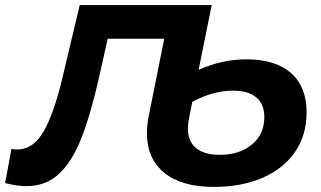

<svg xmlns="http://www.w3.org/2000/svg" viewBox="-56 -720 1259 754"><path d="M1148 -278Q1148 -190 1103 -124Q1058 -58 975.5 -22Q893 14 784 14Q657 14 589 -41.5Q521 -97 521 -197Q521 -230 528 -264L589 -568H367L333 -416Q299 -267 263 -176Q227 -85 175.5 -37Q124 11 47 11Q12 11 -36 -1L-11 -135Q-1 -133 12 -133Q75 -133 116 -205Q157 -277 191 -422L257 -700H777L775 -698L724 -446Q817 -487 911 -487Q1026 -487 1087 -433Q1148 -379 1148 -278ZM982 -260Q982 -311 950.5 -337.5Q919 -364 859 -364Q781 -364 699 -320L686 -253Q682 -234 682 -215Q682 -165 714 -138.5Q746 -112 807 -112Q885 -112 933.5 -152.5Q982 -193 982 -260Z"/></svg>

Font: Montserrat Alternates
Style: Bold Italic
Weight: 700
Italic angle: -11.3°
Designer: Julieta Ulanovsky
Foundry: Julieta Ulanovsky
Version: Version 7.200